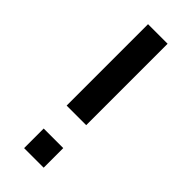

<svg xmlns="http://www.w3.org/2000/svg" viewBox="-210 -652 682 682"><g transform="rotate(45 130.5 -311.5)"><path d="M81.5 -213.7V-622.6H179.8V-213.7ZM81.5 0V-98.4H179.8V0Z"/></g></svg>

Font: Playfair 144pt SemiCondensed SemiBold
Style: Regular
Weight: 600
Width: 4
Designer: Claus Eggers Sørensen
Foundry: Claus Eggers Sørensen
Version: Version 2.203